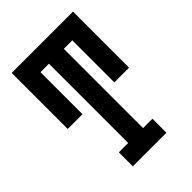

<svg xmlns="http://www.w3.org/2000/svg" viewBox="-215 -832 930 930"><g transform="rotate(-45 250.0 -367.5)"><path d="M135 0V-96H199V-639H141V-351H40V-735H460V-351H359V-639H301V-96H365V0Z"/></g></svg>

Font: Iosevka Gothic
Style: Bold
Weight: 700
Monospace: yes
Designer: Belleve Invis
Foundry: Belleve Invis
Version: Version 15.5.1; ttfautohint (v1.8.4)